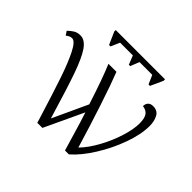

<svg xmlns="http://www.w3.org/2000/svg" viewBox="-161 -911 1118 1118"><g transform="rotate(45 398.0 -352.5)"><path d="M259 -27Q208 -192 177 -283.5Q146 -375 116.5 -433.5Q87 -492 62 -492Q45 -492 25 -476L9 -500Q26 -517 43.5 -527.5Q61 -538 85 -538Q122 -538 152 -495Q182 -452 215 -358.5Q248 -265 305 -74L405 -290Q352 -455 317 -536H383Q411 -465 455 -331.5Q499 -198 538 -67Q579 -109 614 -173Q649 -237 670 -303.5Q691 -370 691 -419Q691 -460 677.5 -480Q664 -500 633 -504Q634 -525 645 -535.5Q656 -546 676 -546Q712 -546 727.5 -518Q743 -490 743 -449Q743 -380 711.5 -292.5Q680 -205 630 -125.5Q580 -46 527 0H495L474 -71Q438 -194 422 -241L309 0H267Q261 -18 259 -27ZM208 -693V-705H614V-693L579 -616H567L543 -671H438L416 -616H405L383 -671H278L254 -616H242Z"/></g></svg>

Font: Noto Serif Light
Style: Regular
Weight: 300
Designer: Monotype Design Team
Foundry: Monotype Imaging Inc.
Version: Version 1.001